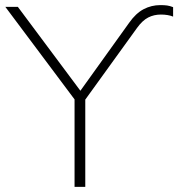

<svg xmlns="http://www.w3.org/2000/svg" viewBox="-20 -732 698 752"><path d="M272 0V-366L283 -328L1 -705H50L302 -367H288L486 -643Q512 -680 542.5 -696Q573 -712 608 -712Q624 -712 634.5 -710.5Q645 -709 658 -704V-667Q648 -671 636 -673Q624 -675 610 -675Q583 -675 560.5 -663.5Q538 -652 517 -623L304 -328L314 -366V0Z"/></svg>

Font: Mulish ExtraLight
Style: Regular
Weight: 200
Designer: Vernon Adams
Foundry: Vernon Adams
Version: Version 3.603